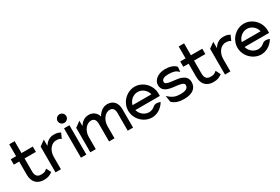

<svg xmlns="http://www.w3.org/2000/svg" viewBox="68 -1595 3733 2556"><g transform="rotate(-30 1934.5 -316.5)"><path d="M21 -367H103V-160C105 -50 167 11 270 11C339 11 367 -8 400 -31L403 -33L367 -105L362 -102C333 -81 328 -70 270 -70C212 -70 186 -104 186 -168V-367H360V-449H186V-632H103V-449H21Z M450 0H533V-191C533 -244 551 -287 574 -316C595 -343 627 -365 669 -365C714 -365 722 -359 740 -347L745 -344L780 -422L775 -425C747 -438 735 -447 677 -447C610 -447 565 -408 533 -360V-456L450 -396Z M815 -578C815 -541 845 -512 882 -512C919 -512 949 -541 949 -578C949 -615 919 -644 882 -644C845 -644 815 -615 815 -578ZM841 0H924V-451H841Z M985 0H1069V-187C1069 -240 1088 -283 1111 -312C1132 -339 1164 -361 1205 -361C1252 -361 1273 -325 1273 -273V0H1357V-187C1357 -240 1376 -283 1399 -312C1420 -339 1451 -361 1492 -361C1539 -361 1560 -325 1560 -273V0H1642V-283C1642 -378 1591 -443 1500 -443C1428 -443 1379 -396 1347 -343V-342V-341C1329 -404 1280 -443 1212 -443C1146 -443 1101 -404 1069 -356V-437L985 -376Z M1698 -226C1698 -95 1809 11 1931 11C2010 11 2084 -36 2127 -106L2130 -111L2125 -114C2125 -114 2061 -141 2024 -108C1999 -85 1967 -70 1931 -70C1863 -70 1803 -119 1785 -187H2162V-225C2162 -356 2053 -462 1931 -462C1809 -462 1698 -357 1698 -226ZM1785 -262C1802 -330 1862 -381 1931 -381C1999 -381 2059 -331 2075 -262Z M2211 -325C2211 -241 2277 -215 2342 -203C2392 -193 2454 -193 2496 -178C2517 -171 2534 -161 2534 -138C2534 -89 2485 -70 2420 -70C2341 -70 2298 -85 2239 -139L2229 -148L2243 -51L2245 -49C2296 0 2360 11 2426 11C2569 11 2621 -57 2621 -136C2621 -201 2582 -232 2535 -250C2474 -274 2388 -267 2330 -288C2311 -295 2298 -302 2298 -323C2298 -365 2345 -381 2404 -381C2477 -381 2516 -367 2550 -334L2557 -327L2564 -402L2563 -403C2528 -447 2458 -462 2398 -462C2289 -462 2211 -399 2211 -325Z M2626 -367H2708V-160C2710 -50 2772 11 2875 11C2944 11 2972 -8 3005 -31L3008 -33L2972 -105L2967 -102C2938 -81 2933 -70 2875 -70C2817 -70 2791 -104 2791 -168V-367H2965V-449H2791V-632H2708V-449H2626Z M3055 0H3138V-191C3138 -244 3156 -287 3179 -316C3200 -343 3232 -365 3274 -365C3319 -365 3327 -359 3345 -347L3350 -344L3385 -422L3380 -425C3352 -438 3340 -447 3282 -447C3215 -447 3170 -408 3138 -360V-456L3055 -396Z M3377 -226C3377 -95 3488 11 3610 11C3689 11 3763 -36 3806 -106L3809 -111L3804 -114C3804 -114 3740 -141 3703 -108C3678 -85 3646 -70 3610 -70C3542 -70 3482 -119 3464 -187H3841V-225C3841 -356 3732 -462 3610 -462C3488 -462 3377 -357 3377 -226ZM3464 -262C3481 -330 3541 -381 3610 -381C3678 -381 3738 -331 3754 -262Z"/></g></svg>

Font: Charger Pro
Style: BdNar
Weight: 700
Designer: Jasper
Foundry: Cannot Into Space Fonts
Version: Version 1.09